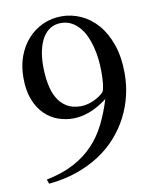

<svg xmlns="http://www.w3.org/2000/svg" viewBox="-80 -735 672 821"><g transform="rotate(-10 256.5 -325.0)"><path d="M466.8 -384.8Q466.8 -457 448 -511Q429.2 -564.9 397.9 -600.8Q366.7 -636.7 326.4 -654.8Q286.1 -672.9 243.2 -672.9Q199.2 -672.9 161.6 -655.8Q124 -638.7 96.2 -608.2Q68.4 -577.6 52.7 -535.2Q37.1 -492.7 37.1 -441.9Q37.1 -385.3 53 -345.7Q68.8 -306.2 94.5 -281.2Q120.1 -256.3 152.3 -245.1Q184.6 -233.9 216.8 -233.9Q252 -233.9 289.1 -247.8Q326.2 -261.7 366.2 -292Q348.6 -234.9 325 -187Q301.3 -139.2 265.6 -101.3Q230 -63.5 179.9 -36.9Q129.9 -10.3 60.1 3.9L66.9 22.9Q133.3 16.6 188.7 -2.7Q244.1 -22 288.6 -51Q333 -80.1 366.5 -117.9Q399.9 -155.8 422.1 -199Q444.3 -242.2 455.6 -289.3Q466.8 -336.4 466.8 -384.8ZM370.1 -411.1Q370.1 -398.4 369.6 -384.3Q369.1 -370.1 367.7 -357.7Q366.2 -345.2 364 -335.9Q361.8 -326.7 358.9 -323.2Q351.6 -314.9 340.1 -307.1Q328.6 -299.3 315.2 -293.2Q301.8 -287.1 287.1 -283.4Q272.5 -279.8 258.8 -279.8Q221.2 -279.8 196.3 -295.7Q171.4 -311.5 156.5 -338.4Q141.6 -365.2 135.3 -401.1Q128.9 -437 128.9 -477.1Q128.9 -515.1 136 -546.1Q143.1 -577.1 156.5 -599.1Q169.9 -621.1 189.7 -633.1Q209.5 -645 234.9 -645Q259.3 -645 278.8 -635.3Q298.3 -625.5 313.5 -608.4Q328.6 -591.3 339.4 -568.6Q350.1 -545.9 356.9 -519.8Q363.8 -493.7 366.9 -465.8Q370.1 -438 370.1 -411.1Z"/></g></svg>

Font: Galatia SIL
Style: Regular
Weight: 400
Designer: Development by SIL's NRSI team
Version: Version 2.1